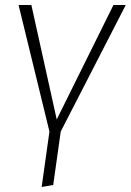

<svg xmlns="http://www.w3.org/2000/svg" viewBox="-20 -542 521 765"><path d="M481 -522 222 -18 192 195 146 203 177 -18 54 -522H105L206 -66L432 -522Z"/></svg>

Font: Fira Sans ExtraLight
Style: Italic
Weight: 275
Italic angle: -8°
Designer: Carrois Corporate & Edenspiekermann AG
Foundry: Carrois Corporate GbR & Edenspiekermann AG
Version: Version 4.203